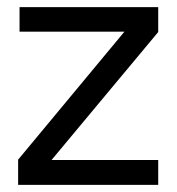

<svg xmlns="http://www.w3.org/2000/svg" viewBox="-20 -520 498 540"><path d="M425 -430 125 -70H425V0H31V-71L330 -431H35V-500H425Z"/></svg>

Font: Questrial
Style: Regular
Weight: 400
Designer: Joe Prince
Foundry: Joe Prince
Version: Version 1.002